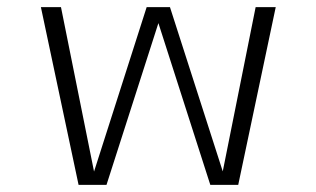

<svg xmlns="http://www.w3.org/2000/svg" viewBox="-20 -520 890 540"><path d="M201 0 95 -500H151.5L244.5 -37.5L392.5 -500H458L606.5 -38L699 -500H755.5L650 0H571.5L425.5 -455L279.5 0Z"/></svg>

Font: Trispace ExtraLight
Style: Regular
Weight: 200
Designer: Tyler Finck
Foundry: Etcetera Type Company
Version: Version 1.210; ttfautohint (v1.8.3)